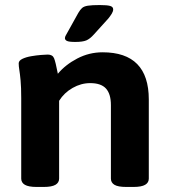

<svg xmlns="http://www.w3.org/2000/svg" viewBox="-20 -738 667 760"><path d="M125 2Q93 2 78.5 -6.5Q64 -15 64 -31V-349Q64 -393 61.5 -419.5Q59 -446 56.5 -461Q54 -476 54 -487Q54 -498 68.5 -505Q83 -512 103.5 -515.5Q124 -519 142.5 -520.5Q161 -522 169 -522Q188 -522 194 -507.5Q200 -493 209 -446Q239 -482 286 -506.5Q333 -531 386 -531Q569 -531 569 -344V-31Q569 -15 554.5 -6.5Q540 2 508 2H480Q447 2 433 -6.5Q419 -15 419 -31V-322Q419 -366 399.5 -387.5Q380 -409 337 -409Q301 -409 267.5 -390Q234 -371 214 -339V-31Q214 -15 199.5 -6.5Q185 2 153 2ZM278 -572Q253 -572 245 -576Q237 -580 237 -587Q237 -592 240.5 -598Q244 -604 250 -615L290 -687Q297 -699 304.5 -706Q312 -713 328 -715.5Q344 -718 375 -718Q404 -718 416 -714.5Q428 -711 428 -701Q428 -693 422.5 -684Q417 -675 409 -665L352 -602Q336 -584 321.5 -578Q307 -572 278 -572Z"/></svg>

Font: Asap Semi Expanded
Style: Bold
Weight: 700
Width: 6
Designer: Pablo Cosgaya
Foundry: Omnibus-Type
Version: Version 3.001; ttfautohint (v1.8.4.7-5d5b)